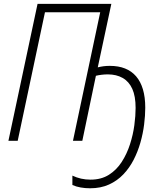

<svg xmlns="http://www.w3.org/2000/svg" viewBox="-20 -734 847 1001"><path d="M449.7 247.6Q423.8 247.6 400.4 243.4Q377 239.3 357.4 230.5V181.6Q378.9 191.9 402.6 197.3Q426.3 202.6 451.7 202.6Q507.8 202.6 547.9 177.2Q587.9 151.9 614.7 110.1Q641.6 68.4 657.7 18.3Q673.8 -31.7 680.4 -81.3Q687 -130.9 687 -171.4Q687 -232.4 669.7 -270.8Q652.3 -309.1 619.6 -327.6Q586.9 -346.2 542 -346.2Q525.9 -346.2 509.8 -344.2Q493.7 -342.3 480 -338.9L409.2 0H360.4L502.4 -669.9H214.4L72.3 0H23.9L175.8 -713.9H560.5L489.7 -382.8Q504.9 -386.7 520.5 -388.7Q536.1 -390.6 552.2 -390.6Q597.7 -390.6 631.8 -377Q666 -363.3 689.5 -336.2Q712.9 -309.1 725.1 -268.3Q737.3 -227.5 737.3 -172.4Q737.3 -131.8 731.4 -85.2Q725.6 -38.6 712.2 8.8Q698.7 56.2 677 98.6Q655.3 141.1 623.3 174.8Q591.3 208.5 548.3 228Q505.4 247.6 449.7 247.6Z"/></svg>

Font: Open Sans SemiCondensed Light
Style: Italic
Weight: 300
Width: 4
Italic angle: -12°
Designer: Monotype Design Team
Foundry: Monotype Imaging Inc.
Version: Version 3.000